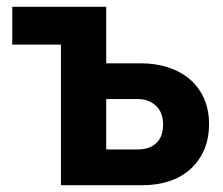

<svg xmlns="http://www.w3.org/2000/svg" viewBox="-20 -544 654 564"><path d="M292 -358H394Q436 -358 472.5 -346.5Q509 -335 536 -312.5Q563 -290 578.5 -256.5Q594 -223 594 -180Q594 -136 579 -102.5Q564 -69 538 -46Q512 -23 476.5 -11.5Q441 0 399 0H159V-413H16V-524H292ZM384 -105Q419 -105 439 -123.5Q459 -142 459 -178Q459 -214 438 -233.5Q417 -253 385 -253H292V-105Z"/></svg>

Font: PTCRaleway
Style: Bold
Weight: 700
Designer: Matt McInerney, Pablo Impallari, Rodrigo Fuenzalida
Foundry: Matt McInerney, Pablo Impallari, Rodrigo Fuenzalida
Version: Version 3.000g; ttfautohint (v1.5) -l 8 -r 28 -G 28 -x 14 -D